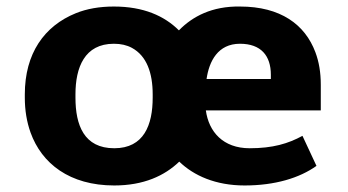

<svg xmlns="http://www.w3.org/2000/svg" viewBox="-20 -558 1067 588"><path d="M529 -63C573.3 -20.2 640.1 10 729.2 10C822.3 10 897.4 -13 949.2 -50L906.3 -142C862.7 -118.2 815.5 -104 744.6 -104C663.3 -104 619.4 -154.2 610.4 -220H962.4V-299C962.4 -335.7 956.9 -368.7 945.9 -398C914.1 -482.9 839.3 -538 714.9 -538C629.5 -539.4 569.6 -507.8 527.9 -465C483.4 -509.3 419.5 -538 328.8 -538C284.8 -538 245.9 -531.2 212.2 -517.5C115.6 -478.4 56 -394.4 56 -269V-259C56 -220.3 61.9 -184.7 73.6 -152C107.6 -57.5 192.9 10 329.9 10C420.1 10 484.2 -19.8 529 -63ZM328.8 -424C350.1 -424 368.4 -419.8 383.8 -411.5C429.3 -386.9 447.6 -334.6 447.6 -269V-259C447.6 -175.9 421.1 -104 329.9 -104C237.3 -104 211.1 -174.7 211.1 -259V-269C211.1 -351.3 238.8 -424 328.8 -424ZM809.5 -329V-316H612.6C620.4 -370.6 647.4 -424 714.9 -424C779.3 -424 809.5 -387.4 809.5 -329Z"/></svg>

Font: Asimov
Style: Wid
Weight: 500
Designer: Google
Version: Version 2.000980; 2014